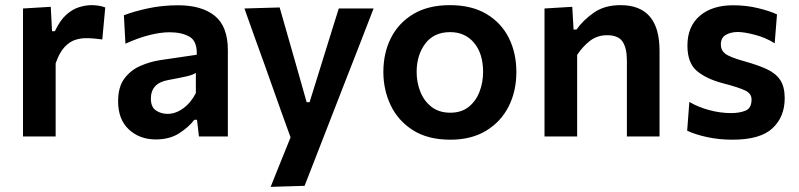

<svg xmlns="http://www.w3.org/2000/svg" viewBox="-20 -531 3108 747"><path d="M69.5 0V-498L177.5 -504.5L182.5 -409.5H193.5Q213.5 -452 238 -473.8Q262.5 -495.5 288.2 -503.2Q314 -511 336.5 -511Q348.5 -511 362.5 -509Q376.5 -507 389.5 -502L378 -377.5Q360 -380 345.2 -381.2Q330.5 -382.5 312.5 -382.5Q294 -382.5 272.5 -375.8Q251 -369 231 -347.8Q211 -326.5 196.5 -284.5V0Z M586 11.5Q523 11.5 481.2 -27.5Q439.5 -66.5 439.5 -137Q439.5 -193 464.2 -225.8Q489 -258.5 526.5 -274.8Q564 -291 603 -297L745.5 -318Q747.5 -370.5 717.5 -388Q687.5 -405.5 639.5 -405.5Q605 -405.5 561.2 -394.5Q517.5 -383.5 468 -361L462 -471.5Q498.5 -486 554.5 -498.2Q610.5 -510.5 673 -510.5Q764.5 -510.5 815.5 -469.5Q866.5 -428.5 866.5 -335.5V0H754L746.5 -65H736Q715.5 -37.5 678 -13Q640.5 11.5 586 11.5ZM632 -88Q663.5 -88 693.2 -109.8Q723 -131.5 742 -169V-247.5Q732 -240.5 711.2 -235.2Q690.5 -230 634 -219.5Q567 -207.5 567 -147Q567 -114.5 586.8 -101.2Q606.5 -88 632 -88Z M1033 196Q1052 148.5 1071.5 99.8Q1091 51 1110.5 3.5Q1093 -44.5 1075.5 -93.2Q1058 -142 1041.5 -189L1009.5 -279Q990 -332.5 970 -388.5Q950 -444.5 931 -498L1068 -502Q1084.5 -444.5 1100.2 -389.5Q1116 -334.5 1132.5 -276.5L1173 -133.5H1184.5L1229 -276.5Q1246.5 -332.5 1263.5 -387.5Q1280.5 -442 1298 -498H1433.5Q1418 -458 1403.5 -420.5Q1389 -383 1371.5 -338Q1354 -293 1329.5 -230.5L1275 -90.5Q1238 4.5 1212 71.5Q1186 138 1165 192Z M1732.5 12.5Q1644.5 12.5 1586.5 -24.5Q1528.5 -61.5 1500 -121.5Q1471.5 -181.5 1471.5 -251Q1471.5 -325.5 1501.5 -384.2Q1531.5 -443 1589.2 -477Q1647 -511 1730 -511Q1815 -511 1872.8 -476.5Q1930.5 -442 1959.8 -383.2Q1989 -324.5 1989 -251Q1989 -176 1958.8 -116.5Q1928.5 -57 1871 -22.2Q1813.5 12.5 1732.5 12.5ZM1732 -92.5Q1775 -92.5 1803.2 -115Q1831.5 -137.5 1845.5 -173.8Q1859.5 -210 1859.5 -251Q1859.5 -322.5 1824.5 -364.2Q1789.5 -406 1731.5 -406Q1668 -406 1634.5 -361.2Q1601 -316.5 1601 -251Q1601 -210 1615.5 -173.8Q1630 -137.5 1659.2 -115Q1688.5 -92.5 1732 -92.5Z M2098.5 0V-498L2206.5 -504.5L2211.5 -416H2223Q2248 -452 2290 -481.5Q2332 -511 2394 -511Q2546 -511 2546 -334V0H2419V-295Q2419 -344 2402.2 -369Q2385.5 -394 2342 -394Q2303.5 -394 2275 -371.8Q2246.5 -349.5 2225.5 -317.5V0Z M2829.5 12.5Q2778 12.5 2731.5 2.5Q2685 -7.5 2653.5 -22.5L2662 -134.5Q2695.5 -114.5 2738.8 -102.8Q2782 -91 2824.5 -91Q2857 -91 2880.5 -100.5Q2904 -110 2904 -144Q2904 -167 2879.2 -179Q2854.5 -191 2791 -207.5Q2727 -224.5 2690.8 -255.5Q2654.5 -286.5 2654.5 -353.5Q2654.5 -428 2702.5 -469.2Q2750.5 -510.5 2832 -510.5Q2884 -510.5 2929.8 -499.2Q2975.5 -488 3003 -475L2994 -362.5Q2959.5 -384.5 2917.5 -395.5Q2875.5 -406.5 2850.5 -406.5Q2823 -406.5 2803.8 -395.2Q2784.5 -384 2784.5 -357.5Q2784.5 -335.5 2801.8 -322Q2819 -308.5 2876.5 -292.5Q2928.5 -278 2963.2 -262Q2998 -246 3015.5 -219.8Q3033 -193.5 3033 -148.5Q3033 -76.5 2985.5 -32Q2938 12.5 2829.5 12.5Z"/></svg>

Font: Heraclito SemiBold
Style: Regular
Weight: 600
Designer: Kostas Bartsokas (font) & Cristiano Sobral (main changes)
Foundry: Kostas Bartsokas (font) & Cristiano Sobral (main changes)
Version: Version 1.00;July 8, 2020;FontCreator 13.0.0.2655 64-bit